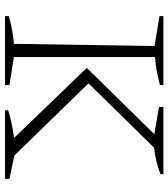

<svg xmlns="http://www.w3.org/2000/svg" viewBox="28 -714 685 782"><g transform="rotate(90 371.0 -322.5)"><path d="M45 0V-15Q74 -24 102.5 -29Q131 -34 158 -36L167 -609L45 -629V-645H326V-631Q300 -624 271.5 -618.5Q243 -613 212 -611V-36L326 -18V0ZM429 0V-13Q483 -29 541 -37L256 -333L526 -608L415 -627V-645H689V-633Q637 -613 581 -607L319 -340L613 -38L708 -18V0Z"/></g></svg>

Font: Piazzolla ExtraLight
Style: Regular
Weight: 200
Designer: Juan Pablo del Peral
Foundry: Huerta Tipografica
Version: Version 1.330